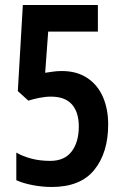

<svg xmlns="http://www.w3.org/2000/svg" viewBox="-20 -785 494 765"><path d="M186 -40Q148 -40 109.5 -47.5Q71 -55 45 -67V-177Q71 -162 105 -153Q139 -144 180 -144Q237 -144 265.5 -181.5Q294 -219 294 -281Q294 -338 266.5 -369Q239 -400 183 -400Q161 -400 136 -395Q111 -390 93 -384L51 -422L71 -765H370V-659H172L160 -495Q174 -497 190.5 -499.5Q207 -502 226 -502Q286 -502 327.5 -474.5Q369 -447 390 -399Q411 -351 411 -289Q411 -177 356 -108.5Q301 -40 186 -40Z"/></svg>

Font: Noto Sans Tamil UI ExtraCondensed SemiBold
Style: Regular
Weight: 600
Width: 2
Designer: Jelle Bosma - Monotype Design Team
Foundry: Monotype Imaging Inc.
Version: Version 2.004; ttfautohint (v1.8.4.7-5d5b)